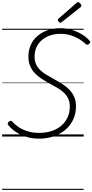

<svg xmlns="http://www.w3.org/2000/svg" viewBox="-20 -1279 866 1799"><path d="M345 20Q288 20 242 7.5Q196 -5 160 -24Q124 -43 98 -65.5Q72 -88 57 -108Q51 -116 52.5 -123.5Q54 -131 63 -139Q74 -148 81.5 -147Q89 -146 96 -138Q121 -110 157 -86.5Q193 -63 240.5 -48.5Q288 -34 347 -34Q412 -34 464.5 -51.5Q517 -69 555 -102Q593 -135 613.5 -180Q634 -225 634 -280Q634 -322 620 -353Q606 -384 581.5 -408Q557 -432 524 -452Q491 -472 451 -493Q419 -510 389 -528.5Q359 -547 333 -568.5Q307 -590 287.5 -616Q268 -642 257 -674.5Q246 -707 246 -748Q246 -807 267.5 -856Q289 -905 329.5 -940.5Q370 -976 425 -995.5Q480 -1015 547 -1015Q600 -1015 650.5 -1000Q701 -985 744.5 -959Q788 -933 818 -899Q827 -890 826 -883Q825 -876 815 -868Q807 -860 798.5 -860Q790 -860 783 -867Q751 -896 713.5 -917.5Q676 -939 634.5 -950.5Q593 -962 546 -962Q493 -962 448.5 -946.5Q404 -931 371.5 -903Q339 -875 321.5 -836Q304 -797 304 -749Q304 -710 317 -679.5Q330 -649 353.5 -625.5Q377 -602 410 -581.5Q443 -561 482 -540Q524 -517 562 -493Q600 -469 629 -439.5Q658 -410 675 -371.5Q692 -333 692 -283Q692 -217 667 -161.5Q642 -106 595.5 -65.5Q549 -25 485.5 -2.5Q422 20 345 20ZM546 -1066Q539 -1066 530.5 -1074.5Q522 -1083 522 -1090Q522 -1093 522.5 -1096Q523 -1099 527 -1103L695 -1250Q699 -1253 702 -1256Q705 -1259 710 -1259Q717 -1259 724.5 -1253.5Q732 -1248 737 -1240.5Q742 -1233 742 -1226Q742 -1222 741 -1218.5Q740 -1215 734 -1211L560 -1073Q555 -1070 552 -1068Q549 -1066 546 -1066ZM0 490H764V500H0ZM0 -20H764V0H0ZM0 -505H764V-500H0ZM0 -1010H764V-1000H0Z"/></svg>

Font: Playwrite MX Guides
Style: Regular
Weight: 400
Designer: Veronika Burian, José Scaglione
Foundry: TypeTogether
Version: Version 1.003